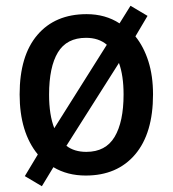

<svg xmlns="http://www.w3.org/2000/svg" viewBox="-20 -598 598 665"><path d="M510 -271Q510 -136 448 -63Q386 10 277 10Q213 10 165 -19L125 47L66 12L111 -63Q48 -140 48 -271Q48 -405 109.5 -477Q171 -549 280 -549Q345 -549 394 -517L432 -578L491 -543L449 -472Q478 -436 494 -385.5Q510 -335 510 -271ZM150 -270Q150 -235 154.5 -206Q159 -177 168 -154L350 -443Q322 -467 278 -467Q211 -467 180.5 -416.5Q150 -366 150 -270ZM408 -271Q408 -336 392 -380L210 -93Q237 -72 279 -72Q346 -72 377 -124Q408 -176 408 -271Z"/></svg>

Font: Noto Sans Lao UI SemCond Med
Style: Regular
Weight: 500
Width: 4
Designer: Monotype Design Team
Foundry: Monotype Imaging Inc.
Version: Version 2.000; ttfautohint (v1.8.4.7-5d5b)